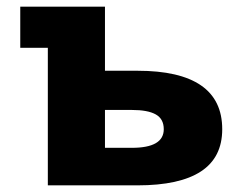

<svg xmlns="http://www.w3.org/2000/svg" viewBox="-20 -558 724 578"><path d="M124 0V-414H41V-538H296V-345H394Q521 -345 585 -301Q649 -257 649 -169Q649 -84 585 -42Q521 0 394 0ZM296 -113H377Q473 -113 473 -169Q473 -200 449 -213.5Q425 -227 377 -227H296Z"/></svg>

Font: Geist ExtBd
Style: Regular
Weight: 400
Designer: Basement.studio, Andrés Briganti, Mateo Zaragoza
Foundry: Basement.studio, Vercel, Andrés Briganti, Guido Ferreyra, Mateo Zaragoza
Version: Version 1.401